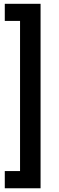

<svg xmlns="http://www.w3.org/2000/svg" viewBox="-20 -840 311 1019"><path d="M5.4 -819.8H195.3V159.2H5.4V67.9H86.4V-729H5.4Z"/></svg>

Font: Vazirmatn RD UI Medium
Style: Regular
Weight: 500
Designer: Saber Rastikerdar
Foundry: Saber Rastikerdar
Version: Version 33.003